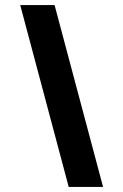

<svg xmlns="http://www.w3.org/2000/svg" viewBox="-20 -740 488 760"><path d="M196 -720 388 0H252L60 -720Z"/></svg>

Font: Vela Sans ExtBd
Style: Regular
Weight: 800
Designer: Principal design: Mikhail Sharanda - project Manrope.
Design modification: Ravid Balaliev
Foundry: Mikhail Sharanda
Version: Version 1.001